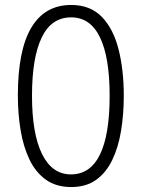

<svg xmlns="http://www.w3.org/2000/svg" viewBox="-20 -744 571 774"><path d="M479 -358Q479 -283 468 -216.5Q457 -150 432.5 -99Q408 -48 367.5 -19Q327 10 267 10Q206 10 164.5 -20Q123 -50 98.5 -101.5Q74 -153 63 -219.5Q52 -286 52 -359Q52 -542 106.5 -633Q161 -724 267 -724Q344 -724 390.5 -676Q437 -628 458 -545Q479 -462 479 -358ZM109 -358Q109 -205 149.5 -123Q190 -41 266 -41Q344 -41 383 -121Q422 -201 422 -358Q422 -513 383 -593.5Q344 -674 267 -674Q187 -674 148 -592.5Q109 -511 109 -358Z"/></svg>

Font: Noto Sans Sinhala UI ExtraCondensed Light
Style: Regular
Weight: 300
Width: 2
Designer: Jelle Bosma - Monotype Design Team
Foundry: Monotype Imaging Inc.
Version: Version 2.006; ttfautohint (v1.8.4.7-5d5b)